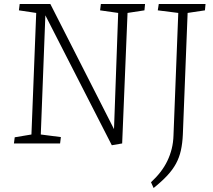

<svg xmlns="http://www.w3.org/2000/svg" viewBox="-20 -721 1071 965"><path d="M553 -72 574 -656 483 -669 487 -701H709L706 -669L621 -656L594 0L542 9L208 -644L185 -45L286 -32L282 0H50L54 -31L138 -45L162 -656L75 -669L79 -701H233ZM876 -656 773 -669 778 -701H1013L1010 -669L923 -656L899 -45Q897 0 889 35.5Q881 71 864.5 101.5Q848 132 820.5 161.5Q793 191 752 224L739 195Q766 170 786.5 143.5Q807 117 821 88Q835 59 843 27Q851 -5 852 -41Z"/></svg>

Font: Literata ExtraLight
Style: Italic
Weight: 250
Italic angle: -2°
Designer: Latin by Veronika Burian and Jose Scaglione. Greek by Irene Vlachou. Cyrillic by Vera Evstafieva
Foundry: TypeTogether
Version: Version 3.002